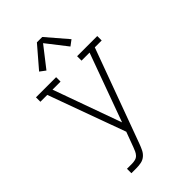

<svg xmlns="http://www.w3.org/2000/svg" viewBox="-282 -861 1165 1165"><g transform="rotate(-45 300.0 -278.5)"><path d="M121 205V167H165Q178 167 192 163.5Q206 160 215.5 150Q225 140 230.5 127.5Q236 115 241 102L277 5L96 -492H37V-530H210V-492H141L299 -53L459 -492H390V-530H563V-492H504L281 115Q274 134 265 152.5Q256 171 240.5 184Q225 197 205 201Q185 205 165 205ZM197 -600 161 -627 277 -762H323L439 -627L403 -600L300 -732Z"/></g></svg>

Font: Iosevka Slab XLtEx
Style: Regular
Weight: 200
Width: 7
Monospace: yes
Designer: Belleve Invis
Foundry: Belleve Invis
Version: Version 11.1.0; ttfautohint (v1.8.3)